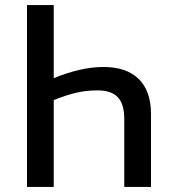

<svg xmlns="http://www.w3.org/2000/svg" viewBox="-20 -734 679 754"><path d="M86 -714V0H191V-341C255 -366 301 -379 363 -379C437 -379 468 -343 468 -266V0H573V-287C573 -408 505 -471 387 -471C324 -471 260 -455 191 -427V-714Z"/></svg>

Font: Noto Sans SemiCondensed Medium
Style: Regular
Weight: 500
Width: 4
Designer: Monotype Design Team
Foundry: Monotype Imaging Inc.
Version: Version 2.013